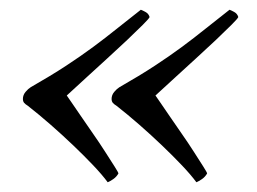

<svg xmlns="http://www.w3.org/2000/svg" viewBox="-20 -448 528 394"><path d="M27 -245Q27 -240 29.5 -237Q32 -234 37 -231Q60 -213 84 -192Q108 -171 130.5 -149.5Q153 -128 171.5 -108.5Q190 -89 201 -74Q206 -76 212.5 -80.5Q219 -85 223 -92Q223 -94 215 -106.5Q207 -119 195.5 -137Q184 -155 170 -175Q156 -195 144.5 -212Q133 -229 125 -240.5Q117 -252 117 -252Q117 -252 129 -263Q141 -274 159.5 -291Q178 -308 200 -328Q222 -348 241 -366Q260 -384 273 -397Q286 -410 287 -413Q285 -420 278.5 -423.5Q272 -427 269 -428Q242 -407 219 -388.5Q196 -370 171 -351.5Q146 -333 115.5 -313Q85 -293 43 -269Q38 -266 32.5 -259.5Q27 -253 27 -245ZM209 -245Q209 -240 211.5 -237Q214 -234 219 -231Q242 -213 266 -192Q290 -171 312.5 -149.5Q335 -128 353.5 -108.5Q372 -89 383 -74Q388 -76 394.5 -80.5Q401 -85 405 -92Q405 -94 397 -106.5Q389 -119 377.5 -137Q366 -155 352 -175Q338 -195 326.5 -212Q315 -229 307 -240.5Q299 -252 299 -252Q299 -252 311 -263Q323 -274 341.5 -291Q360 -308 382 -328Q404 -348 423 -366Q442 -384 455 -397Q468 -410 469 -413Q467 -420 460.5 -423.5Q454 -427 451 -428Q424 -407 401 -388.5Q378 -370 353 -351.5Q328 -333 297.5 -313Q267 -293 225 -269Q220 -266 214.5 -259.5Q209 -253 209 -245ZM27 -245Q27 -240 29.5 -237Q32 -234 37 -231Q60 -213 84 -192Q108 -171 130.5 -149.5Q153 -128 171.5 -108.5Q190 -89 201 -74Q206 -76 212.5 -80.5Q219 -85 223 -92Q223 -94 215 -106.5Q207 -119 195.5 -137Q184 -155 170 -175Q156 -195 144.5 -212Q133 -229 125 -240.5Q117 -252 117 -252Q117 -252 129 -263Q141 -274 159.5 -291Q178 -308 200 -328Q222 -348 241 -366Q260 -384 273 -397Q286 -410 287 -413Q285 -420 278.5 -423.5Q272 -427 269 -428Q242 -407 219 -388.5Q196 -370 171 -351.5Q146 -333 115.5 -313Q85 -293 43 -269Q38 -266 32.5 -259.5Q27 -253 27 -245Z"/></svg>

Font: Vermiglione
Style: Italic
Weight: 400
Italic angle: -11°
Version: Version 1.105